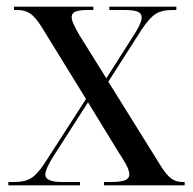

<svg xmlns="http://www.w3.org/2000/svg" viewBox="-20 -556 578 576"><path d="M5 0V-10H25Q55 -10 74 -22Q93 -34 115 -68L238 -259L105 -475Q86 -505 70.5 -515.5Q55 -526 31 -526H22V-536H260V-526H245Q217 -526 206 -521Q195 -516 195 -505Q195 -496 201 -483Q207 -470 218 -451L299 -321L376 -442Q390 -463 397.5 -478.5Q405 -494 405 -504Q405 -516 393 -521Q381 -526 352 -526H308V-536H509V-526H496Q466 -526 447.5 -514.5Q429 -503 406 -469L305 -311L460 -62Q479 -31 493.5 -20.5Q508 -10 528 -10H534V0H292V-10H312Q343 -10 355.5 -15.5Q368 -21 368 -32Q368 -44 359 -61Q350 -78 334 -102L244 -249L144 -93Q116 -50 116 -32Q116 -10 167 -10H220V0Z"/></svg>

Font: Noto Serif Display SemiCondensed
Style: Regular
Weight: 400
Width: 4
Designer: Monotype Design Team
Foundry: Monotype Imaging Inc.
Version: Version 2.009